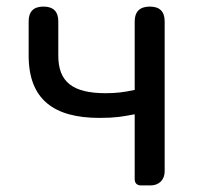

<svg xmlns="http://www.w3.org/2000/svg" viewBox="-20 -563 612 583"><path d="M480 -271V-498C480 -528 465 -543 435 -543C405 -543 389 -528 389 -498V-290C357 -283 333 -280 301 -280C201 -280 157 -314 157 -394V-498C157 -528 142 -543 112 -543C82 -543 67 -528 67 -498V-394C67 -260 145 -205 282 -205C332 -205 351 -209 389 -216V-19C389 -7 396 0 408 0H434H437C463 0 480 -17 480 -43Z"/></svg>

Font: GenSenRounded2 TW R
Style: Regular
Weight: 400
Version: Version 2.100;PS 2.1;hotconv 16.6.51;makeotf.lib2.5.65220 DE